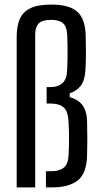

<svg xmlns="http://www.w3.org/2000/svg" viewBox="-20 -820 432 840"><path d="M361 -287Q362 -255 362 -213.5Q362 -172 361 -140Q359 -61 320 -30.5Q281 0 206 0H181V-71H206Q240 -71 259 -86.5Q278 -102 280 -140Q282 -180 282 -213.5Q282 -247 280 -284Q278 -334 258 -350.5Q238 -367 202 -367H184V-439H199Q235 -439 254 -457Q273 -475 274 -517Q275 -547 275.5 -569.5Q276 -592 275.5 -615Q275 -638 274 -669Q272 -704 255.5 -718.5Q239 -733 204 -733Q163 -733 148.5 -716.5Q134 -700 134 -670V0H53V-659Q53 -703 65.5 -734.5Q78 -766 111 -783Q144 -800 205 -800Q284 -800 319 -768Q354 -736 355 -661Q356 -621 356 -587.5Q356 -554 354 -517Q352 -471 334.5 -446.5Q317 -422 285 -412V-395Q322 -385 341 -359.5Q360 -334 361 -287Z"/></svg>

Font: Big Shoulders Text
Style: Regular
Weight: 400
Designer: Patric King
Foundry: XO Type Co
Version: Version 1.000; ttfautohint (v1.8.2)